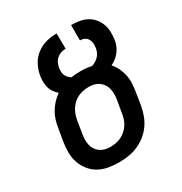

<svg xmlns="http://www.w3.org/2000/svg" viewBox="-173 -863 946 998"><g transform="rotate(-30 300.0 -363.5)"><path d="M255 8Q223 8 192 2.5Q161 -3 135 -17.5Q109 -32 90.5 -55.5Q72 -79 62 -107.5Q52 -136 52 -168Q52 -200 57 -232L70 -307Q73 -329 80 -351Q87 -373 99 -393Q111 -413 127.5 -431Q144 -449 163 -462Q151 -473 141 -486.5Q131 -500 126.5 -516.5Q122 -533 121.5 -551Q121 -569 124 -587Q129 -618 144.5 -648Q160 -678 187 -698.5Q214 -719 245.5 -727Q277 -735 308 -735L309 -643Q295 -643 281 -638.5Q267 -634 255.5 -624Q244 -614 238 -600.5Q232 -587 230 -574L229 -572Q228 -561 228.5 -549.5Q229 -538 233.5 -528.5Q238 -519 245 -511.5Q252 -504 261 -499Q275 -501 288 -502Q301 -503 314 -503Q332 -503 349 -501.5Q366 -500 384 -496Q395 -500 406 -506.5Q417 -513 425 -521.5Q433 -530 438.5 -541Q444 -552 446 -564V-565Q449 -580 448 -594Q447 -608 440.5 -619.5Q434 -631 422 -637Q410 -643 395 -643V-735Q420 -735 444 -731Q468 -727 488.5 -716Q509 -705 524 -687Q539 -669 547 -647Q555 -625 555.5 -600.5Q556 -576 552 -551Q549 -535 542.5 -519.5Q536 -504 525.5 -490.5Q515 -477 501 -466Q487 -455 472 -448Q488 -431 498.5 -409Q509 -387 514 -363Q519 -339 517.5 -313.5Q516 -288 512 -263L500 -188Q495 -161 485 -134Q475 -107 457.5 -83Q440 -59 416.5 -41Q393 -23 366 -11.5Q339 0 311 4Q283 8 255 8ZM256 -84Q272 -84 288.5 -87Q305 -90 320 -97Q335 -104 348.5 -115.5Q362 -127 371.5 -141.5Q381 -156 386.5 -171.5Q392 -187 394 -203L407 -278Q410 -295 410 -311.5Q410 -328 406.5 -343.5Q403 -359 394.5 -372Q386 -385 373.5 -394Q361 -403 346 -407Q331 -411 314 -411Q298 -411 281.5 -408Q265 -405 249.5 -398Q234 -391 221 -379.5Q208 -368 198.5 -353.5Q189 -339 183.5 -323.5Q178 -308 175 -292L163 -217Q160 -200 159.5 -183.5Q159 -167 162.5 -151.5Q166 -136 174.5 -123Q183 -110 195.5 -101Q208 -92 223.5 -88Q239 -84 256 -84Z"/></g></svg>

Font: Iosevka Aile Semibold
Style: Italic
Weight: 600
Italic angle: -9°
Designer: Belleve Invis
Foundry: Belleve Invis
Version: Version 31.1.0; ttfautohint (v1.8.4)